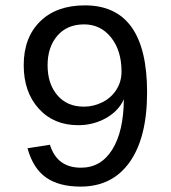

<svg xmlns="http://www.w3.org/2000/svg" viewBox="-20 -689 640 719"><path d="M530.8 -343.3Q530.8 -174.3 465.8 -82.3Q400.9 9.8 281.7 9.8Q201.2 9.8 152.6 -24.2Q104 -58.1 83 -133.8L167 -147Q193.4 -61 283.2 -61Q358.4 -61 400.6 -129.2Q442.9 -197.3 443.8 -317.4Q424.3 -273.4 377 -246.8Q329.6 -220.2 272.9 -220.2Q180.7 -220.2 124.8 -282.5Q68.8 -344.7 68.8 -444.8Q68.8 -548.3 130.1 -608.6Q191.4 -668.9 297.9 -668.9Q530.8 -668.9 530.8 -343.3ZM435.1 -420.9Q435.1 -499.5 396 -548.6Q356.9 -597.7 294.9 -597.7Q231.4 -597.7 194.8 -555.2Q158.2 -512.7 158.2 -444.8Q158.2 -375 194.8 -332.3Q231.4 -289.6 293.9 -289.6Q331.1 -289.6 364 -306.4Q397 -323.2 416 -353.3Q435.1 -383.3 435.1 -420.9Z"/></svg>

Font: Liberation Mono
Style: Regular
Weight: 400
Monospace: yes
Designer: Steve Matteson
Foundry: Ascender Corporation
Version: Version 2.1.5